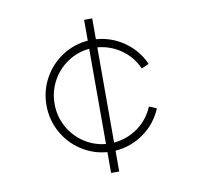

<svg xmlns="http://www.w3.org/2000/svg" viewBox="-78 -792 896 862"><g transform="rotate(-10 370.0 -361.0)"><path d="M397 -107V-12H360V-107Q296 -112 242.5 -147Q189 -182 158 -238.5Q127 -295 127 -361Q127 -427 158 -483.5Q189 -540 242.5 -575Q296 -610 360 -615V-710H397V-615Q467 -610 524.5 -570Q582 -530 611 -465L577 -450Q553 -505 504.5 -539Q456 -573 397 -578V-144Q457 -149 506 -184Q555 -219 579 -276L613 -262Q585 -195 526.5 -153.5Q468 -112 397 -107ZM360 -144V-578Q306 -573 261 -543Q216 -513 190 -465Q164 -417 164 -361Q164 -305 190 -257Q216 -209 261 -179Q306 -149 360 -144Z"/></g></svg>

Font: Major Mono Display
Style: Regular
Weight: 400
Designer: Emre Parlak
Foundry: Emre Parlak
Version: Version 2.000; ttfautohint (v1.8) -l 8 -r 50 -G 200 -x 14 -D